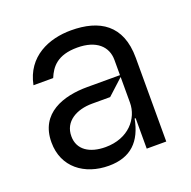

<svg xmlns="http://www.w3.org/2000/svg" viewBox="-105 -657 771 774"><g transform="rotate(-20 280.0 -270.5)"><path d="M235.1 12.8C329.9 12.8 379.6 -38.4 397 -130.7H401.3V0H485.1V-359.4C485.1 -500.7 398.8 -552.6 277 -552.6C182.9 -552.6 82.7 -512.4 59.7 -396.3H144.2C161.9 -438.9 191.4 -478.7 277 -478.7C359.7 -478.7 401.3 -437.5 401.3 -380.7V-315.3H260.7C158.4 -315.3 48.7 -279.8 49 -154.8C48.7 -48.3 131 12.8 235.1 12.8ZM247.9 -62.5C180.8 -62.5 132.5 -92.3 132.8 -150.6C132.5 -214.5 190 -245.7 256.4 -245.7H333.8L401.3 -307.5V-197.4C401.3 -129.3 346.9 -62.5 247.9 -62.5Z"/></g></svg>

Font: Riot Sans 2.0
Style: Regular
Weight: 400
Designer: Rasmus Andersson
Foundry: rsms
Version: Version 3.006;hotconv 1.0.109;makeotfexe 2.5.65596